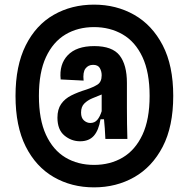

<svg xmlns="http://www.w3.org/2000/svg" viewBox="-20 -690 814 829"><path d="M386 119Q289 119 212 74.5Q135 30 91 -57.5Q47 -145 47 -276Q47 -406 91 -494Q135 -582 212 -626Q289 -670 386 -670Q482 -670 559.5 -626Q637 -582 682.5 -494.5Q728 -407 728 -276Q728 -144 682.5 -56.5Q637 31 559.5 75Q482 119 386 119ZM386 22Q456 22 510 -10Q564 -42 595 -108Q626 -174 626 -276Q626 -378 595 -444Q564 -510 509.5 -541.5Q455 -573 386 -573Q316 -573 262.5 -541Q209 -509 178.5 -443.5Q148 -378 148 -276Q148 -174 178.5 -108Q209 -42 262.5 -10Q316 22 386 22ZM326 -80Q288 -80 258 -105Q228 -130 228 -182Q228 -218 244 -241Q260 -264 288 -278Q316 -292 352 -303Q382 -313 400.5 -324.5Q419 -336 419 -365Q419 -382 411 -396Q403 -410 382 -410Q361 -410 349 -394Q337 -378 341 -342L242 -347Q235 -412 272.5 -451.5Q310 -491 387 -491Q465 -491 496.5 -450.5Q528 -410 528 -332V-223Q528 -191 528.5 -154.5Q529 -118 530 -90H435Q434 -113 432.5 -135.5Q431 -158 429 -175H414Q406 -127 385 -103.5Q364 -80 326 -80ZM370 -159Q389 -159 400.5 -173Q412 -187 419 -210V-282Q399 -274 378.5 -265.5Q358 -257 344 -243Q330 -229 330 -204Q330 -181 342.5 -170Q355 -159 370 -159Z"/></svg>

Font: Bricolage Grotesque 12pt Condensed SemiBold
Style: Regular
Weight: 600
Width: 3
Designer: Mathieu Triay
Foundry: Atelier Triay
Version: Version 1.001; ttfautohint (v1.8.4.7-5d5b);gftools[0.9.33.de